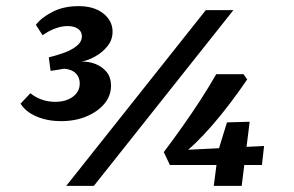

<svg xmlns="http://www.w3.org/2000/svg" viewBox="-20 -606 958 626"><path d="M179 -211Q135 -211 99.5 -226Q64 -241 47 -268L79 -302Q95 -289 115.5 -281.5Q136 -274 160 -274Q195 -274 217.5 -290.5Q240 -307 240 -334Q240 -354 227 -367Q214 -380 189 -382Q179 -380 169 -378.5Q159 -377 145 -375L139 -419Q164 -425 189 -434Q214 -443 230.5 -456.5Q247 -470 247 -488Q247 -503 234.5 -512Q222 -521 200 -521Q181 -521 159.5 -513Q138 -505 119 -491L97 -525Q114 -548 150.5 -567Q187 -586 236 -586Q287 -586 317 -562Q347 -538 347 -503Q347 -476 330.5 -455.5Q314 -435 290.5 -422Q267 -409 246 -405Q269 -406 291 -397.5Q313 -389 327.5 -371.5Q342 -354 342 -326Q342 -294 320.5 -268Q299 -242 262 -226.5Q225 -211 179 -211ZM196 0 651 -573H741L286 0ZM514 -110Q547 -154 576 -195Q605 -236 632 -277.5Q659 -319 685 -364H774L786 -347Q728 -262 672 -197.5Q616 -133 569 -98L558 -116L841 -130L834 -68H534ZM692 -116 720 -207 794 -209 768 0H677Z"/></svg>

Font: Rasa
Style: Italic
Weight: 400
Italic angle: -7.10001°
Designer: Anna Giedrys (Yrsa+Rasa design), David Brezina (Yrsa art-direction, Rasa art-direction, design)
Foundry: Rosetta Type Foundry
Version: Version 2.004